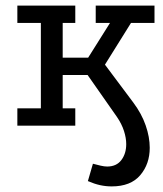

<svg xmlns="http://www.w3.org/2000/svg" viewBox="-20 -449 582 686"><path d="M379 217Q358 217 337.5 212.5Q317 208 294 198L312 136Q327 140 340 143Q353 146 363 146Q396 146 413.5 123Q431 100 431 66Q431 44 423 19Q415 -6 398 -31L293 -181H204V-62H249V0H42V-62H126V-367H42V-429H249V-367H204V-243H295L373 -367H322V-429H532V-367H448L355 -218L456 -83Q486 -43 500.5 -1Q515 41 515 79Q515 137 481 177Q447 217 379 217Z"/></svg>

Font: Podkova
Style: Regular
Weight: 400
Designer: Ilya Yudin
Foundry: Cyreal (www.cyreal.org)
Version: Version 2.103